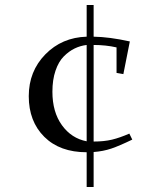

<svg xmlns="http://www.w3.org/2000/svg" viewBox="-20 -603 645 769"><path d="M95.2 -217.8Q95.2 -317.4 161.6 -385.3Q228 -453.1 327.1 -456.1V-583H355V-456.1Q418 -455.1 500 -437L474.1 -306.2L446.8 -311V-413.1Q403.8 -422.9 355 -422.9V-36.1Q397 -36.1 428.5 -43.7Q460 -51.3 498 -67.9L509.8 -43.9Q457.5 -18.6 425.5 -7.8Q393.6 2.9 355 5.9V146H327.1V6.8Q219.7 6.8 157.5 -54.9Q95.2 -116.7 95.2 -217.8ZM189.9 -235.8Q189.9 -154.3 228 -101.6Q266.1 -48.8 327.1 -37.1V-422.9Q301.8 -419.9 279.1 -408.9Q256.3 -397.9 235.6 -377.2Q214.8 -356.4 202.4 -320.1Q189.9 -283.7 189.9 -235.8Z"/></svg>

Font: Dehuti Alt
Style: Bold
Weight: 700
Version: Version 1.2